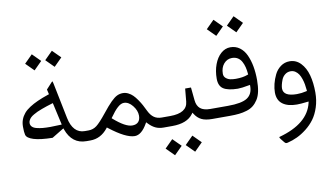

<svg xmlns="http://www.w3.org/2000/svg" viewBox="-90 -908 2395 1378"><g transform="rotate(-10 1107.5 -219.0)"><path d="M351.1 -682.1 409.7 -623.5 351.1 -564.9 292.5 -623.5ZM204.6 -682.1 263.2 -623.5 204.6 -564.9 146 -623.5ZM246.1 -145.5Q261.2 -145.5 320.3 -147.9L329.1 -148.4L327.1 -156.7L294.4 -303.2L292.5 -311L285.2 -308.6Q260.7 -301.3 245.4 -296.1Q230 -291 208.7 -283.2Q187.5 -275.4 174.3 -269.3Q161.1 -263.2 146.2 -254.6Q131.3 -246.1 123 -238Q114.7 -230 109.1 -219.7Q103.5 -209.5 103.5 -198.7Q103.5 -182.6 114.3 -171.6Q125 -160.6 145.8 -155.3Q166.5 -149.9 190.2 -147.7Q213.9 -145.5 246.1 -145.5ZM498.5 0H483.4Q378.4 0 338.9 -110.8L335.9 -119.1L328.1 -114.7L248 -65.9Q158.2 -67.4 110.6 -82.3Q63 -97.2 57.1 -122.1Q52.2 -140.6 52.2 -181.2Q52.2 -209.5 61 -232.9Q69.8 -256.3 86.4 -276.1Q103 -295.9 129.9 -313.2Q156.7 -330.6 190.4 -345.7Q224.1 -360.8 270 -376.5L276.4 -378.4L274.9 -384.8L268.1 -414.1L309.6 -459.5Q314 -464.4 316.4 -465.8Q319.3 -461.4 322.3 -446.8L374.5 -189Q385.7 -132.3 413.3 -102.8Q440.9 -73.2 483.9 -73.2H498.5Q500.5 -71.3 502 -63.2Q503.4 -55.2 503.4 -42.5V-30.3Q503.4 -4.9 498.5 0Z M694.3 -126.5Q777.3 -53.7 827.1 -53.7Q856 -53.7 871.1 -69.6Q886.2 -85.4 886.2 -115.2Q886.2 -152.3 857.7 -188.2Q829.1 -224.1 794.4 -224.1Q772.9 -224.1 748.3 -201.9Q723.6 -179.7 693.4 -136.2L689.5 -130.9ZM493.7 -73.2H511.2Q544.4 -73.2 570.8 -93.3Q597.2 -113.3 646 -174.3Q685.1 -223.6 711.2 -249.5Q737.3 -275.4 757.1 -284.9Q776.9 -294.4 799.8 -294.4Q819.3 -294.4 838.1 -285.2Q856.9 -275.9 871.3 -261.7Q885.7 -247.6 901.1 -225.3Q916.5 -203.1 927.2 -183.3Q938 -163.6 950.7 -136.7Q966.3 -105 988.8 -89.1Q1011.2 -73.2 1044.4 -73.2H1052.7Q1054.7 -71.3 1056.2 -63.2Q1057.6 -55.2 1057.6 -42.5V-30.3Q1057.6 -4.9 1052.7 0H1044.4Q1011.7 0 985.8 -12.5Q960 -24.9 935.1 -51.8L928.2 -59.1L923.3 -50.3Q880.9 24.4 831.5 24.4Q767.1 24.4 649.9 -66.9L644 -71.3L639.6 -65.4Q587.4 0 511.7 0H493.7Q483.9 0 479 -6.6Q474.1 -13.2 474.1 -30.3V-42.5Q474.1 -59.6 478.8 -66.4Q483.4 -73.2 493.7 -73.2Z M1238.3 92.8 1296.9 151.4 1238.3 210 1179.7 151.4ZM1091.8 92.8 1150.4 151.4 1091.8 210 1033.2 151.4ZM1047.9 -73.2H1106.4Q1229.5 -73.2 1237.3 -155.3L1246.1 -249H1288.6L1297.9 -154.8Q1301.8 -113.8 1325.9 -93.5Q1350.1 -73.2 1398.9 -73.2H1408.2Q1413.1 -68.4 1413.1 -42.5V-30.3Q1413.1 -4.9 1408.2 0H1399.9Q1351.1 0 1322 -14.4Q1293 -28.8 1273.4 -60.1L1267.6 -69.3L1261.2 -60.5Q1217.3 0 1108.9 0H1047.9Q1038.1 0 1033.2 -6.6Q1028.3 -13.2 1028.3 -30.3V-42.5Q1028.3 -59.6 1033 -66.4Q1037.6 -73.2 1047.9 -73.2Z M1678.2 -699.7 1736.8 -641.1 1678.2 -582.5 1619.6 -641.1ZM1531.7 -699.7 1590.3 -641.1 1531.7 -582.5 1473.1 -641.1ZM1403.3 -73.2H1527.3Q1627.4 -73.2 1668.2 -99.9Q1709 -126.5 1709 -185.1V-193.8L1700.2 -192.4Q1646.5 -182.1 1618.7 -182.1Q1547.9 -183.1 1514.6 -204.3Q1481.4 -225.6 1481.4 -278.8Q1481.4 -335.4 1498.8 -382.3Q1516.1 -429.2 1547.1 -456.8Q1578.1 -484.4 1616.2 -484.4Q1654.8 -484.4 1684.1 -462.9Q1713.4 -441.4 1730.7 -403.8Q1748 -366.2 1756.6 -319.6Q1765.1 -272.9 1765.1 -219.2Q1765.1 -172.9 1757.8 -137.7Q1750.5 -102.5 1735.1 -78.6Q1719.7 -54.7 1700.2 -39.1Q1680.7 -23.4 1652.6 -14.9Q1624.5 -6.3 1595.9 -3.2Q1567.4 0 1529.3 0H1403.3Q1393.6 0 1388.7 -6.6Q1383.8 -13.2 1383.8 -30.3V-42.5Q1383.8 -59.6 1388.4 -66.4Q1393.1 -73.2 1403.3 -73.2ZM1616.7 -254.4Q1668.9 -254.4 1703.6 -268.1L1709 -270L1708.5 -275.4Q1706.1 -302.2 1700.7 -324Q1695.3 -345.7 1684.8 -365.2Q1674.3 -384.8 1656.5 -395.8Q1638.7 -406.7 1614.7 -406.7Q1579.1 -406.7 1554.9 -378.7Q1530.8 -350.6 1530.8 -306.2Q1530.8 -286.6 1544.7 -274.4Q1558.6 -262.2 1576.7 -258.3Q1594.7 -254.4 1616.7 -254.4Z M2092.3 -2.4Q2044.9 3.4 2016.6 3.4Q1950.2 3.4 1912.8 -24.7Q1875.5 -52.7 1875.5 -109.4Q1875.5 -138.2 1883.5 -171.1Q1891.6 -204.1 1907.5 -236.6Q1923.3 -269 1952.1 -290.3Q1981 -311.5 2017.6 -311.5Q2064.5 -311.5 2097.9 -276.6Q2131.3 -241.7 2146.5 -185.8Q2161.6 -129.9 2161.6 -59.1Q2161.6 -2 2145.5 47.6Q2129.4 97.2 2104 131.6Q2078.6 166 2043.9 193.1Q2009.3 220.2 1975.1 236.3Q1940.9 252.4 1904.8 261.2Q1895.5 263.7 1890.4 262Q1885.3 260.3 1878.9 252.4L1858.9 227.5Q1856 224.1 1854 220.2Q1852.1 216.3 1851.3 214.4Q1850.6 212.4 1851.1 211.9Q1851.1 211.4 1853.5 210.4Q2066.4 152.3 2100.6 6.3L2102.5 -3.4ZM1930.7 -128.4Q1930.7 -70.3 2029.8 -70.3Q2063 -70.3 2098.1 -78.6L2104 -80.1L2103.5 -86.4Q2101.6 -108.4 2098.1 -128.4Q2094.7 -148.4 2087.6 -169.4Q2080.6 -190.4 2070.8 -205.3Q2061 -220.2 2046.1 -230Q2031.2 -239.7 2012.7 -239.7Q1989.3 -239.7 1971.7 -225.8Q1954.1 -211.9 1946 -191.7Q1938 -171.4 1934.3 -155.3Q1930.7 -139.2 1930.7 -128.4Z"/></g></svg>

Font: Sahel Light FD
Style: Light-FD
Weight: 300
Foundry: Saber Rastikerdar (saber.rastikerdar@gmail.com)
Version: Version 3.3.0